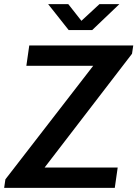

<svg xmlns="http://www.w3.org/2000/svg" viewBox="-23 -905 662 925"><path d="M-3 0 3 -41 426 -588H104L118 -686H619L613 -646L192 -98H544L530 0ZM308 -760 209 -885H306L384 -786H349L456 -885H552L421 -760Z"/></svg>

Font: Chivo Mono Medium
Style: Italic
Weight: 500
Italic angle: -8.05°
Monospace: yes
Designer: Hector Gatti
Foundry: Omnibus-Type
Version: Version 1.008